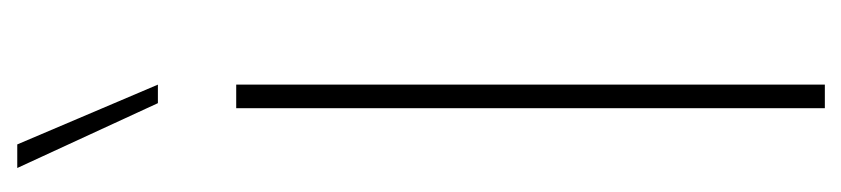

<svg xmlns="http://www.w3.org/2000/svg" viewBox="-406 -594 999 228"><g transform="rotate(-90 94.0 -479.5)"><path d="M9 -959H37L108 -792H86ZM80 0V-699H108V0Z"/></g></svg>

Font: Prompt Thin
Style: Regular
Weight: 100
Designer: Katatrad Team
Foundry: CadsonDemak
Version: Version 1.030